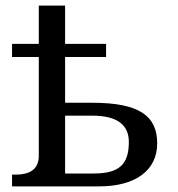

<svg xmlns="http://www.w3.org/2000/svg" viewBox="-20 -664 635 684"><path d="M118.2 -507.8H22.9V-460.9H118.2V-108.9C118.2 -64.5 90.8 -42 36.1 -42H22.9V0H333C465.8 0 540 -59.6 540 -152.8C540 -251 476.6 -297.9 309.1 -297.9H211.9V-460.9H357.9V-507.8H211.9V-644H118.2ZM211.9 -45.9V-252H308.1C395.5 -252 439 -220.7 439 -158.2C439 -78.1 404.3 -45.9 314 -45.9Z"/></svg>

Font: The Erased English
Style: Regular
Weight: 400
Designer: Monotype Design team + ligartures altered by 180 Amsterdam
Foundry: Monotype Imaging Inc.
Version: Version 1.030;Glyphs 3.1.2 (3151)